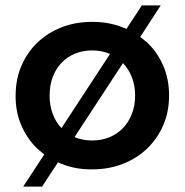

<svg xmlns="http://www.w3.org/2000/svg" viewBox="-20 -621 685 712"><path d="M506 -601H576L500 -484Q513 -474 526 -463Q564 -427 585.5 -377Q607 -327 607 -267Q607 -207 585.5 -157Q564 -107 526 -70.5Q488 -34 436 -13.5Q384 7 322 7Q262 8 209 -13Q202 -16 195 -19L136 71H66L144 -48Q131 -59 118 -70Q80 -107 58.5 -157.5Q37 -208 38 -267Q38 -327 59.5 -377Q81 -427 118.5 -463Q156 -499 208 -519.5Q260 -540 322 -540Q384 -540 436 -519Q442 -517 449 -514ZM322 -434Q287 -434 258 -422Q229 -410 208 -388Q187 -366 175.5 -335Q164 -304 164 -267Q164 -229 175.5 -198.5Q187 -168 208 -146L388 -421Q387 -421 385 -422Q356 -434 322 -434ZM481 -267Q481 -304 469 -335Q457 -365 436 -387L256 -112H258Q287 -100 322 -100Q356 -100 385.5 -112Q415 -124 436 -146Q457 -168 469 -198.5Q481 -229 481 -267Z"/></svg>

Font: CMG Sans SemiBold
Style: Regular
Weight: 600
Designer: Julieta Ulanovsky
Foundry: Julieta Ulanovsky
Version: Version 7.200